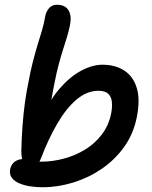

<svg xmlns="http://www.w3.org/2000/svg" viewBox="-20 -780 641 810"><path d="M159 10Q133 10 107 6Q81 2 60.5 -7Q40 -16 29.5 -30.5Q19 -45 23 -67Q28 -88 43 -98.5Q58 -109 79 -109Q94 -109 114 -103.5Q134 -98 155 -98Q202 -98 250 -111Q298 -124 339 -149Q380 -174 409.5 -212.5Q439 -251 449 -302Q454 -328 452 -349.5Q450 -371 437 -384Q424 -397 395 -397Q347 -397 303.5 -360.5Q260 -324 222 -259Q184 -194 152 -110Q144 -91 133 -82Q122 -73 108 -73Q90 -73 80 -91.5Q70 -110 70 -142Q71 -195 75 -249Q79 -303 85.5 -349.5Q92 -396 99 -428Q109 -483 119.5 -523Q130 -563 139.5 -594Q149 -625 157 -651.5Q165 -678 170 -707Q173 -728 185.5 -744Q198 -760 221 -760Q242 -760 256 -750.5Q270 -741 275.5 -721.5Q281 -702 275 -673Q270 -648 262.5 -623.5Q255 -599 246 -571Q237 -543 227.5 -507.5Q218 -472 209 -425Q201 -385 194 -343.5Q187 -302 181 -250L159 -285Q190 -359 233 -408Q276 -457 323 -482Q370 -507 412 -507Q466 -507 504 -482.5Q542 -458 557 -409Q572 -360 557 -285Q543 -215 504 -160.5Q465 -106 409.5 -68Q354 -30 289 -10Q224 10 159 10Z"/></svg>

Font: Shantell Sans Medium
Style: Italic
Weight: 500
Italic angle: -11°
Designer: Stephen Nixon, Anya Danilova, Shantell Martin
Foundry: Arrow Type
Version: Version 1.011;[c5ecc13dd]